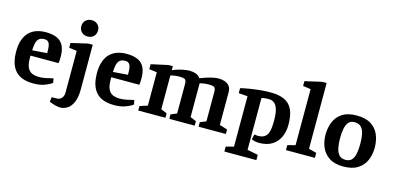

<svg xmlns="http://www.w3.org/2000/svg" viewBox="-79 -1213 3808 1862"><g transform="rotate(15 1825.5 -281.5)"><path d="M265 10Q194 10 147 -10.5Q100 -31 73.5 -67Q47 -103 36 -148.5Q25 -194 25 -244Q25 -318 43.5 -367.5Q62 -417 94 -446.5Q126 -476 167.5 -489Q209 -502 255 -502Q360 -502 408 -455.5Q456 -409 456 -310Q456 -304 455.5 -291.5Q455 -279 454.5 -266Q454 -253 452 -244H170V-220Q170 -159 186 -125Q202 -91 232 -78Q262 -65 305 -65Q334 -65 370 -72Q406 -79 443 -89L451 -45Q421 -23 375 -6.5Q329 10 265 10ZM172 -298 320 -309V-330Q320 -359 316 -382Q312 -405 299.5 -419Q287 -433 260 -433Q225 -433 206.5 -417Q188 -401 181 -370.5Q174 -340 172 -298Z M577 168Q560 168 529.5 161Q499 154 467 139L473 92H518Q545 92 561 80.5Q577 69 584 52Q591 35 591 19V-404L513 -415V-463L682 -502H726V-56Q726 29 703.5 78Q681 127 647 147.5Q613 168 577 168ZM656 -566Q619 -566 595.5 -589Q572 -612 572 -648Q572 -684 595.5 -707Q619 -730 656 -730Q693 -730 716.5 -707Q740 -684 740 -648Q740 -612 716.5 -589Q693 -566 656 -566Z M1076 10Q1005 10 958 -10.5Q911 -31 884.5 -67Q858 -103 847 -148.5Q836 -194 836 -244Q836 -318 854.5 -367.5Q873 -417 905 -446.5Q937 -476 978.5 -489Q1020 -502 1066 -502Q1171 -502 1219 -455.5Q1267 -409 1267 -310Q1267 -304 1266.5 -291.5Q1266 -279 1265.5 -266Q1265 -253 1263 -244H981V-220Q981 -159 997 -125Q1013 -91 1043 -78Q1073 -65 1116 -65Q1145 -65 1181 -72Q1217 -79 1254 -89L1262 -45Q1232 -23 1186 -6.5Q1140 10 1076 10ZM983 -298 1131 -309V-330Q1131 -359 1127 -382Q1123 -405 1110.5 -419Q1098 -433 1071 -433Q1036 -433 1017.5 -417Q999 -401 992 -370.5Q985 -340 983 -298Z M1317 0V-45L1395 -70V-405L1317 -415V-465L1486 -502H1530V-462Q1547 -470 1576.5 -479.5Q1606 -489 1639.5 -495.5Q1673 -502 1700 -502Q1732 -502 1761.5 -492Q1791 -482 1809 -456Q1829 -464 1861 -475Q1893 -486 1928 -494Q1963 -502 1992 -502Q2024 -502 2052.5 -492.5Q2081 -483 2099.5 -460.5Q2118 -438 2118 -398V-70L2197 -45V0H1923V-45L1983 -70V-364Q1983 -399 1970 -410Q1957 -421 1919 -421Q1887 -421 1863 -417.5Q1839 -414 1824 -409Q1824 -405 1824 -401Q1824 -397 1824 -392V-70L1884 -45V0H1629V-45L1689 -70V-364Q1689 -399 1676.5 -410Q1664 -421 1621 -421Q1592 -421 1568.5 -417.5Q1545 -414 1530 -409V-70L1590 -45V0Z M2227 168V118L2305 98V-408L2215 -415V-465Q2254 -475 2303.5 -483Q2353 -491 2406 -496.5Q2459 -502 2510 -502Q2582 -502 2630 -485.5Q2678 -469 2706.5 -436Q2735 -403 2747.5 -355Q2760 -307 2760 -244Q2760 -172 2734 -117Q2708 -62 2657 -31Q2606 0 2531 0Q2510 0 2488 -4.5Q2466 -9 2453 -16L2466 -68Q2472 -67 2482.5 -65Q2493 -63 2500 -63Q2539 -63 2562 -76.5Q2585 -90 2596.5 -114.5Q2608 -139 2611.5 -173Q2615 -207 2615 -248Q2615 -280 2611.5 -313Q2608 -346 2597.5 -373.5Q2587 -401 2566 -418Q2545 -435 2510 -435Q2491 -435 2473 -433Q2455 -431 2440 -426V94L2548 115V168Z M2800 0V-50L2878 -70V-633L2800 -644V-692L2969 -731H3013V-70L3091 -50V0Z M3377 10Q3290 10 3236 -25Q3182 -60 3157 -117.5Q3132 -175 3132 -244Q3132 -316 3156.6 -374.3Q3181.2 -432.6 3235.1 -467.3Q3289 -502 3377.4 -502Q3468 -502 3522.3 -467.4Q3576.6 -432.8 3601.3 -374.6Q3626 -316.4 3626 -244.2Q3626 -175 3601 -117.5Q3576 -60 3521.4 -25Q3466.9 10 3377 10ZM3381 -58Q3423 -58 3444.5 -83Q3466 -108 3473.5 -150.6Q3481 -193.1 3481 -246Q3481 -300 3472.5 -342.5Q3464 -385 3440.9 -409.5Q3417.8 -434 3375.3 -434Q3335 -434 3314 -409.5Q3293 -385 3285 -342.5Q3277 -300 3277 -246Q3277 -193.1 3285.5 -150.6Q3294 -108 3316.7 -83Q3339.3 -58 3381 -58Z"/></g></svg>

Font: Manuale
Style: Regular
Weight: 400
Designer: Eduardo Tunni / Pablo Cosgaya
Foundry: Eduardo Tunni / Pablo Cosgaya
Version: Version 1.002